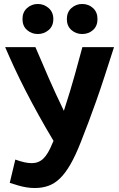

<svg xmlns="http://www.w3.org/2000/svg" viewBox="-20 -930 600 965"><path d="M155 15Q133 15 112 11.5Q91 8 71 2Q51 -4 29 -11L57 -128Q82 -119 102 -114.5Q122 -110 140 -110Q174 -110 198 -133Q222 -156 244 -211L249 -222Q210 -287 174.5 -351Q139 -415 108 -475.5Q77 -536 51.5 -591Q26 -646 6 -693H158Q175 -654 191.5 -615.5Q208 -577 225 -537.5Q242 -498 261 -457.5Q280 -417 301 -373Q333 -471 357 -557.5Q381 -644 394 -693H553Q526 -609 504.5 -543Q483 -477 463.5 -422Q444 -367 425 -316.5Q406 -266 385 -213Q359 -147 333.5 -103Q308 -59 281 -33Q254 -7 223 4Q192 15 155 15ZM393 -759Q362 -759 339 -779Q316 -799 316 -834Q316 -869 339 -889.5Q362 -910 393 -910Q425 -910 447.5 -889.5Q470 -869 470 -834Q470 -799 447.5 -779Q425 -759 393 -759ZM170 -759Q139 -759 116 -779Q93 -799 93 -834Q93 -869 116 -889.5Q139 -910 170 -910Q201 -910 224.5 -889.5Q248 -869 248 -834Q248 -799 224.5 -779Q201 -759 170 -759Z"/></svg>

Font: Ubuntu Sans Mono
Style: Bold
Weight: 700
Monospace: yes
Designer: Dalton Maag Ltd
Foundry: Dalton Maag Ltd
Version: Version 1.006